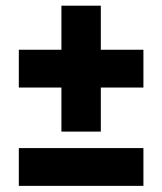

<svg xmlns="http://www.w3.org/2000/svg" viewBox="-20 -638 556 658"><path d="M190.5 -187V-338H44.5V-467.5H190.5V-618.5H325.5V-467.5H471.5V-338H325.5V-187ZM44.5 -1V-130.5H471.5V-1Z"/></svg>

Font: Encode Sans Condensed ExtraBold
Style: Regular
Weight: 800
Width: 3
Designer: Multiple Designers
Foundry: Impallari Type
Version: Version 3.000; ttfautohint (v1.8.3) -l 8 -r 50 -G 200 -x 14 